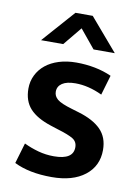

<svg xmlns="http://www.w3.org/2000/svg" viewBox="-81 -745 586 810"><g transform="rotate(10 212.5 -340.0)"><path d="M343 -369Q284 -397 228 -397Q191 -397 171.5 -384Q152 -371 152 -348Q152 -329 168 -315.5Q184 -302 232 -288L262 -279Q326 -260 358.5 -227Q391 -194 391 -140Q391 -71 339 -30.5Q287 10 197 10Q100 10 36 -22L62 -110Q91 -96 123.5 -87Q156 -78 191 -78Q274 -78 274 -131Q274 -155 254.5 -167Q235 -179 188 -193L157 -203Q95 -223 65.5 -255.5Q36 -288 36 -341Q36 -372 49 -398.5Q62 -425 85.5 -444Q109 -463 142.5 -473.5Q176 -484 217 -484Q258 -484 296.5 -476.5Q335 -469 368 -454ZM369 -551H278L213 -630L148 -551H53L176 -690H250Z"/></g></svg>

Font: Ek Mukta SemiBold
Style: Regular
Weight: 600
Designer: Girish Dalvi and Yashodeep Gholap
Foundry: Ek Type
Version: Version 2.538;PS 1.002;hotconv 16.6.51;makeotf.lib2.5.65220;